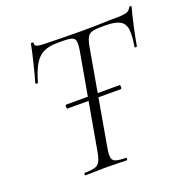

<svg xmlns="http://www.w3.org/2000/svg" viewBox="-119 -763 845 872"><g transform="rotate(-20 303.5 -326.5)"><path d="M175 -313Q173 -313 172 -318Q171 -323 172 -327.5Q173 -332 175 -332H433Q436 -332 437 -327.5Q438 -323 437 -318Q436 -313 433 -313ZM149 0Q146 0 146 -6Q146 -12 149 -12Q181 -12 198 -17Q215 -22 223 -37Q231 -52 236 -81L318 -544Q325 -585 315 -597Q305 -609 262 -609H235Q193 -609 166.5 -596Q140 -583 122 -552.5Q104 -522 89 -469Q88 -466 82 -467.5Q76 -469 77 -471Q81 -483 87 -506Q93 -529 99.5 -555.5Q106 -582 111.5 -606.5Q117 -631 120 -647Q122 -650 127.5 -649.5Q133 -649 132 -646Q130 -631 145 -628Q160 -625 171 -625Q208 -624 257.5 -623Q307 -622 354 -622Q414 -622 455 -623.5Q496 -625 530 -625Q558 -625 573.5 -629.5Q589 -634 596 -650Q598 -653 603 -652.5Q608 -652 607 -648Q603 -634 597 -609.5Q591 -585 585 -557.5Q579 -530 574.5 -506.5Q570 -483 568 -471Q567 -468 561.5 -468.5Q556 -469 557 -473Q566 -525 562 -554.5Q558 -584 535.5 -596.5Q513 -609 468 -609H441Q399 -609 385.5 -595.5Q372 -582 365 -542L284 -81Q279 -52 282 -37Q285 -22 300.5 -17Q316 -12 349 -12Q351 -12 351 -6Q351 0 349 0Q329 0 304 -1Q279 -2 248 -2Q220 -2 194.5 -1Q169 0 149 0Z"/></g></svg>

Font: Cormorant Light
Style: Italic
Weight: 300
Italic angle: -10°
Designer: Christian Thalmann (Catharsis Fonts)
Foundry: Catharsis Fonts
Version: Version 4.000